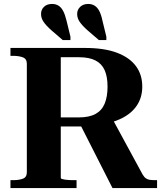

<svg xmlns="http://www.w3.org/2000/svg" viewBox="-20 -953 831 973"><path d="M499 -849 519 -767V-750H481L424 -799Q397 -823 384 -842Q371 -861 371 -882Q371 -904 386.5 -918.5Q402 -933 427 -933Q446 -933 460 -924Q474 -915 483.5 -896.5Q493 -878 499 -849ZM317 -849 337 -767V-750H298L241 -799Q214 -823 201 -842Q188 -861 188 -882Q188 -904 203 -918.5Q218 -933 244 -933Q263 -933 277 -924Q291 -915 300.5 -896.5Q310 -878 317 -849ZM384 -327 550 0H776V-40H768Q752 -40 740 -41.5Q728 -43 719 -49.5Q710 -56 702 -70L550 -350ZM288 -51V-663H380Q432 -663 464 -646.5Q496 -630 510.5 -597Q525 -564 525 -514Q525 -463 510.5 -428Q496 -393 464 -375.5Q432 -358 379 -358H263V-312H396Q408 -312 420.5 -313Q433 -314 445.5 -315.5Q458 -317 469 -318Q543 -327 595 -352.5Q647 -378 674 -419Q701 -460 701 -514Q701 -575 668.5 -618.5Q636 -662 572 -686Q508 -710 411 -710H33V-670H47Q75 -670 95.5 -662.5Q116 -655 116 -630V-80Q116 -55 96 -47.5Q76 -40 47 -40H33V0H368V-40H355Q343 -40 331.5 -40.5Q320 -41 310 -42.5Q300 -44 294 -46Q288 -48 288 -51Z"/></svg>

Font: Roboto Serif 120pt Expanded SemiBold
Style: Regular
Weight: 600
Width: 7
Designer: Greg Gazdowicz
Foundry: Commercial Type
Version: Version 1.008